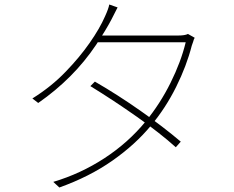

<svg xmlns="http://www.w3.org/2000/svg" viewBox="-20 -811 1040 854"><path d="M784 -181 762 -156Q692 -219 589 -291.5Q486 -364 382 -428L402 -448Q501 -391 603 -319.5Q705 -248 784 -181ZM839 -625 833 -608Q810 -518 763.5 -424.5Q717 -331 652 -253Q582 -168 480 -96.5Q378 -25 244 23L217 -2Q338 -38 444 -107Q550 -176 628 -271Q692 -349 738.5 -442.5Q785 -536 806 -623H403L421 -653H772Q803 -653 816 -660L846 -643Q842 -637 839 -625ZM475 -723Q452 -679 407 -611Q307 -462 150 -353L124 -373Q209 -426 273 -493Q334 -556 379 -620.5Q424 -685 447 -738Q463 -773 466 -791L503 -778Z"/></svg>

Font: Merged Yaku Han JP Thin
Style: Regular
Weight: 250
Designer: Ryoko NISHIZUKA 西塚涼子 (kana, bopomofo & ideographs); Paul D. Hunt (Latin, Greek & Cyrillic); Sandoll Communications 산돌커뮤니
Foundry: Adobe
Version: Version 2.004